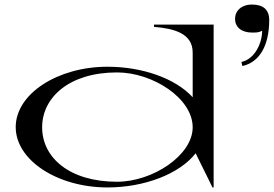

<svg xmlns="http://www.w3.org/2000/svg" viewBox="-20 -808 1202 843"><path d="M452 15C612 15 767 -43 839 -135L913 15H918V-700H656V-690C741 -683 827 -663 826 -576V-381C750 -464 605 -515 452 -515C233 -515 49 -396 49 -250C49 -104 233 15 452 15ZM494 -10C285 -10 165 -116 165 -249C165 -381 285 -490 494 -490C650 -490 826 -377 826 -249C826 -126 650 -10 494 -10ZM1040 -536 1044 -518C1121 -535 1162 -610 1162 -720C1162 -766 1135 -788 1087 -788C1039 -788 1012 -760 1012 -725C1012 -690 1039 -665 1087 -665C1104 -665 1117 -665 1131 -673C1131 -618 1098 -548 1040 -536Z"/></svg>

Font: Sprat Extended
Style: Regular
Weight: 400
Width: 9
Designer: Ethan Nakache
Foundry: Collletttivo
Version: Version 2.000;Glyphs 3.2 (3217)